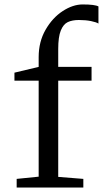

<svg xmlns="http://www.w3.org/2000/svg" viewBox="-20 -844 463 864"><path d="M154 -49V-481H45V-517L154 -543V-587Q154 -656 185 -710Q216 -764 262 -794Q308 -824 352 -824Q407 -824 423 -815V-738Q414 -744 390 -749Q366 -754 335 -754Q305 -754 285 -744.5Q265 -735 253.5 -706.5Q242 -678 242 -624V-543H392V-481H242V-48L355 -39V0H55V-39Z"/></svg>

Font: Grenzecho Serif
Style: Serif-Regular
Weight: 400
Designer: Dan Reynolds
Foundry: Dan Reynolds
Version: Version 1.001; ttfautohint (v1.1) -l 5 -r 5 -G 72 -x 0 -D la